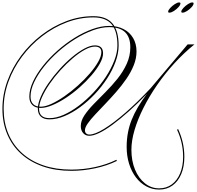

<svg xmlns="http://www.w3.org/2000/svg" viewBox="-104 -1026 1618 1578"><path d="M1401 262Q1401 147 1351 40L1360 35Q1411 144 1411 263Q1411 344 1385.5 404.5Q1360 465 1313.5 498.5Q1267 532 1204 532Q1147 532 1098 505.5Q1049 479 1013 431.5Q977 384 957 320Q937 256 937 181Q937 62 978 -41Q1019 -144 1104 -255Q1026 -174 954.5 -110.5Q883 -47 822 -2Q761 43 712 66.5Q663 90 630 90Q599 90 579.5 68Q560 46 560 10Q560 -33 589.5 -77.5Q619 -122 665 -169.5Q711 -217 763.5 -269.5Q816 -322 862 -379.5Q908 -437 937.5 -501.5Q967 -566 967 -638Q967 -803 793 -803Q730 -803 658 -776.5Q586 -750 513.5 -705Q441 -660 375 -601.5Q309 -543 258 -479Q207 -415 177 -351.5Q147 -288 147 -232Q147 -192 168.5 -170.5Q190 -149 230 -149Q268 -149 319 -172.5Q370 -196 426 -235Q482 -274 536 -322.5Q590 -371 633.5 -421.5Q677 -472 703 -518Q729 -564 729 -597Q729 -643 676 -643Q640 -643 592.5 -617Q545 -591 493.5 -547Q442 -503 392.5 -448.5Q343 -394 303.5 -336.5Q264 -279 240.5 -226Q217 -173 217 -133Q217 -55 303 -55Q358 -55 420 -82.5Q482 -110 544.5 -157.5Q607 -205 664 -265.5Q721 -326 765 -393Q809 -460 835 -527Q861 -594 861 -652Q861 -771 813 -827Q765 -883 664 -883Q551 -883 443.5 -842Q336 -801 242 -728.5Q148 -656 77 -561Q6 -466 -34 -356.5Q-74 -247 -74 -132Q-74 -18 -35 74Q4 166 77 232Q150 298 252.5 333Q355 368 482 368Q581 368 677.5 347Q774 326 853 287L856 297Q776 336 678 357Q580 378 482 378Q353 378 249 342Q145 306 70.5 239Q-4 172 -44 78Q-84 -16 -84 -132Q-84 -248 -43.5 -359.5Q-3 -471 69 -567.5Q141 -664 236 -737Q331 -810 440 -851.5Q549 -893 664 -893Q769 -893 820 -833.5Q871 -774 871 -652Q871 -589 846 -519.5Q821 -450 777 -382Q733 -314 676 -253.5Q619 -193 555 -146Q491 -99 426.5 -72Q362 -45 302 -45Q256 -45 231.5 -68Q207 -91 207 -133Q207 -175 230.5 -229.5Q254 -284 294.5 -342.5Q335 -401 384.5 -456Q434 -511 487 -555.5Q540 -600 589 -626.5Q638 -653 676 -653Q710 -653 726.5 -636.5Q743 -620 743 -588Q743 -551 717 -504Q691 -457 647.5 -406.5Q604 -356 550 -308Q496 -260 438 -222Q380 -184 326 -161.5Q272 -139 230 -139Q186 -139 161.5 -163.5Q137 -188 137 -232Q137 -290 167 -354.5Q197 -419 249 -484.5Q301 -550 367.5 -609Q434 -668 507.5 -714Q581 -760 654.5 -786.5Q728 -813 793 -813Q861 -813 911.5 -787Q962 -761 990 -713.5Q1018 -666 1018 -603Q1018 -546 995 -489Q972 -432 934 -377Q896 -322 851 -270.5Q806 -219 761 -172Q716 -125 678 -84.5Q640 -44 617 -11Q594 22 594 45Q594 61 604 70.5Q614 80 630 80Q675 80 751.5 33Q828 -14 926.5 -99.5Q1025 -185 1134 -301L1438 -661H1494Q1407 -591 1329 -505.5Q1251 -420 1186.5 -326.5Q1122 -233 1075 -139.5Q1028 -46 1002 42Q976 130 976 205Q976 296 1005.5 367.5Q1035 439 1087 480.5Q1139 522 1204 522Q1264 522 1308 489.5Q1352 457 1376.5 398.5Q1401 340 1401 262ZM1368 -1006Q1379 -1006 1379 -998Q1379 -985 1362.5 -967Q1346 -949 1325 -935.5Q1304 -922 1288 -922Q1278 -922 1278 -930Q1278 -942 1294.5 -960Q1311 -978 1332.5 -992Q1354 -1006 1368 -1006ZM1476 -1006Q1487 -1006 1487 -998Q1487 -985 1470.5 -967Q1454 -949 1433 -935.5Q1412 -922 1396 -922Q1386 -922 1386 -930Q1386 -942 1402.5 -960Q1419 -978 1440.5 -992Q1462 -1006 1476 -1006Z"/></svg>

Font: Ballet
Style: Regular
Weight: 400
Designer: Maximiliano R. Sproviero
Foundry: Omnibus-Type
Version: Version 1.100